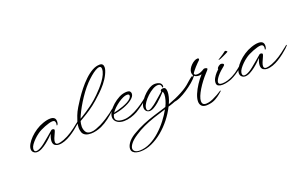

<svg xmlns="http://www.w3.org/2000/svg" viewBox="-118 -1308 3685 2312"><g transform="rotate(-20 1724.0 -151.5)"><path d="M464 11Q434 11 411.5 -4Q389 -19 389 -60Q390 -81 396.5 -103.5Q403 -126 411 -146Q398 -131 372 -106Q346 -81 313.5 -55.5Q281 -30 247 -12Q213 6 183 6Q153 6 134 -16Q121 -30 121 -53Q121 -82 141.5 -117.5Q162 -153 197 -188.5Q232 -224 277.5 -254Q323 -284 373 -301Q427 -320 467 -320Q535 -320 535 -262Q535 -257 534.5 -251.5Q534 -246 533 -240Q531 -228 525.5 -221Q520 -214 517 -214Q512 -214 515 -225Q517 -230 517 -235.5Q517 -241 517 -245Q517 -261 509 -270.5Q501 -280 481 -280Q463 -280 436.5 -272.5Q410 -265 380 -253.5Q350 -242 322.5 -228Q295 -214 277 -200Q246 -178 219 -151Q192 -124 174 -98.5Q156 -73 153 -52Q152 -49 152 -46Q152 -43 152 -41Q152 -23 159.5 -16Q167 -9 179 -9Q197 -9 220.5 -20Q244 -31 264 -45Q284 -59 292 -66Q324 -93 364 -125.5Q404 -158 435 -186Q440 -189 446 -189Q460 -189 469 -182Q472 -179 472 -174Q472 -169 469.5 -161.5Q467 -154 463 -145Q446 -110 435 -82Q424 -54 424 -35Q424 -5 457 -5Q482 -5 531 -23Q584 -43 637 -78Q690 -113 733 -149Q744 -158 753 -164Q762 -170 772 -180Q774 -181 777 -181Q780 -181 780 -178Q780 -175 776 -170Q770 -162 747 -140.5Q724 -119 690 -92.5Q656 -66 616.5 -41.5Q577 -17 537 -3Q522 2 502.5 6.5Q483 11 464 11Z M870 18Q830 18 803 5Q772 -10 762 -39Q752 -68 752 -96Q752 -111 754 -124.5Q756 -138 757 -148Q753 -146 747 -146Q742 -146 738.5 -148Q735 -150 741 -154Q745 -157 752 -163Q759 -169 763 -173Q771 -200 787 -242.5Q803 -285 833 -335Q855 -372 889 -423Q923 -474 965 -527Q1007 -580 1054.5 -625.5Q1102 -671 1151.5 -699Q1201 -727 1250 -727Q1273 -727 1284.5 -714Q1296 -701 1296 -678Q1296 -645 1271 -593Q1245 -539 1205.5 -490.5Q1166 -442 1124.5 -403Q1083 -364 1050 -335Q997 -289 947.5 -255.5Q898 -222 860 -200Q822 -178 802 -166Q798 -152 795 -134.5Q792 -117 792 -100Q792 -62 810 -31Q828 0 875 0Q907 0 942.5 -13Q978 -26 1007 -40Q1050 -62 1090 -87.5Q1130 -113 1160.5 -136Q1191 -159 1205 -172Q1209 -176 1211 -176Q1212 -176 1212 -174Q1212 -165 1204 -157Q1162 -115 1112.5 -77.5Q1063 -40 1008 -14Q974 1 938.5 9.5Q903 18 870 18ZM811 -193Q819 -197 842.5 -211.5Q866 -226 899.5 -248Q933 -270 969.5 -297Q1006 -324 1039 -353Q1058 -370 1086 -397Q1114 -424 1144 -457.5Q1174 -491 1200.5 -527.5Q1227 -564 1243.5 -600.5Q1260 -637 1260 -669Q1260 -700 1235 -700Q1215 -700 1184 -682Q1153 -664 1118.5 -634.5Q1084 -605 1051 -571Q1011 -529 974 -478.5Q937 -428 905 -376Q873 -324 849 -276.5Q825 -229 811 -193Z M1296 13Q1273 13 1252.5 8Q1232 3 1215 -7Q1193 -21 1182.5 -39.5Q1172 -58 1172 -79Q1172 -114 1196 -152Q1220 -190 1259.5 -224.5Q1299 -259 1343 -282Q1369 -296 1395 -302Q1421 -308 1441 -308Q1474 -308 1484.5 -295.5Q1495 -283 1495 -267Q1495 -248 1483.5 -231Q1472 -214 1450 -197Q1411 -166 1344.5 -141Q1278 -116 1207 -106Q1202 -96 1198.5 -86Q1195 -76 1195 -66Q1195 -44 1209.5 -30.5Q1224 -17 1246.5 -11.5Q1269 -6 1293 -6Q1305 -6 1317 -7Q1329 -8 1339 -10Q1391 -21 1444.5 -48Q1498 -75 1548 -110Q1598 -145 1638 -180Q1640 -181 1643 -181Q1647 -181 1647 -179Q1647 -176 1643 -171Q1636 -159 1614.5 -140Q1593 -121 1565.5 -101Q1538 -81 1512 -63.5Q1486 -46 1469 -36Q1432 -15 1386 -1Q1340 13 1296 13ZM1216 -123Q1239 -128 1271 -136.5Q1303 -145 1337.5 -157.5Q1372 -170 1401 -185.5Q1430 -201 1446 -219Q1462 -236 1462 -254Q1462 -262 1456 -267.5Q1450 -273 1432 -273Q1411 -273 1382 -260Q1353 -247 1321.5 -225Q1290 -203 1262 -176.5Q1234 -150 1216 -123Z M1357 424Q1331 424 1305.5 417.5Q1280 411 1263.5 395Q1247 379 1247 353Q1247 318 1275.5 278Q1304 238 1362 202Q1437 157 1510.5 126.5Q1584 96 1655.5 74Q1727 52 1795 31L1819 23Q1838 -14 1849 -54Q1860 -94 1860 -123Q1860 -148 1851 -160Q1842 -154 1839 -148Q1825 -133 1800.5 -108Q1776 -83 1745.5 -57Q1715 -31 1684 -13Q1653 5 1626 5Q1613 5 1600.5 -1Q1588 -7 1579 -20Q1568 -36 1568 -56Q1568 -85 1586.5 -119Q1605 -153 1633.5 -185Q1662 -217 1694.5 -241Q1727 -265 1755 -275Q1764 -278 1774.5 -280Q1785 -282 1797 -282Q1825 -282 1850.5 -270Q1876 -258 1880 -227V-224Q1880 -217 1876.5 -212.5Q1873 -208 1870 -208Q1865 -208 1865 -216Q1865 -221 1862.5 -230.5Q1860 -240 1851 -248Q1842 -256 1824 -256Q1793 -256 1755.5 -234.5Q1718 -213 1683 -180Q1648 -147 1624 -112Q1600 -77 1596 -50Q1595 -46 1595 -43Q1595 -40 1595 -37Q1595 -8 1617 -8Q1633 -8 1654.5 -20.5Q1676 -33 1695.5 -48Q1715 -63 1723 -70Q1750 -93 1779.5 -118.5Q1809 -144 1837 -169Q1834 -170 1834 -177Q1834 -184 1842.5 -191Q1851 -198 1871 -198Q1908 -198 1908 -140Q1908 -113 1899 -75.5Q1890 -38 1870 6Q1970 -30 2048.5 -72Q2127 -114 2172 -157Q2178 -163 2190.5 -173.5Q2203 -184 2216 -195Q2229 -206 2238 -212Q2247 -218 2247 -215Q2247 -211 2240 -199.5Q2233 -188 2208 -163Q2139 -94 2049.5 -46Q1960 2 1870 29L1857 32Q1820 107 1765 177Q1710 247 1643 302.5Q1576 358 1503 391Q1430 424 1357 424ZM1351 411Q1421 410 1488 376.5Q1555 343 1614.5 289.5Q1674 236 1723 172.5Q1772 109 1805 48Q1717 74 1644 99Q1571 124 1508.5 153Q1446 182 1389 220Q1328 260 1300 296Q1272 332 1272 358Q1272 382 1293 396.5Q1314 411 1351 411Z M2295 175Q2250 175 2230.5 153Q2211 131 2211 97Q2211 57 2232.5 5Q2254 -47 2289 -100.5Q2324 -154 2364 -198Q2346 -193 2330 -193Q2293 -193 2271 -212L2264 -202Q2257 -192 2239.5 -174Q2222 -156 2205 -142Q2162 -106 2114.5 -74Q2067 -42 2021 -21Q1975 0 1935 3Q1931 3 1926 1.5Q1921 0 1921 -2Q1921 -5 1939 -9Q1974 -16 2016.5 -38.5Q2059 -61 2104.5 -92.5Q2150 -124 2192 -158Q2209 -172 2228.5 -190Q2248 -208 2263 -222Q2252 -237 2252 -258Q2252 -281 2264.5 -304.5Q2277 -328 2297 -348Q2317 -368 2339.5 -380.5Q2362 -393 2381 -393Q2397 -393 2397 -380Q2397 -371 2389 -365Q2382 -359 2365.5 -342.5Q2349 -326 2330 -305Q2311 -284 2296 -264.5Q2281 -245 2277 -233Q2281 -226 2288 -220.5Q2295 -215 2315 -215Q2341 -215 2364.5 -225.5Q2388 -236 2409 -250Q2415 -252 2420 -252Q2442 -252 2452 -240Q2456 -234 2442 -218Q2428 -202 2414 -187Q2385 -156 2355 -116.5Q2325 -77 2300 -36Q2275 5 2260 42Q2245 79 2245 106Q2245 128 2257 141Q2269 154 2297 154Q2309 154 2324 151Q2350 147 2383 132.5Q2416 118 2449 99.5Q2482 81 2505 65Q2507 64 2509 64Q2512 64 2512 68Q2512 72 2508 74Q2501 80 2476.5 101Q2452 122 2415.5 143Q2379 164 2334 171Q2324 172 2314 173.5Q2304 175 2295 175Z M2556 8Q2528 8 2507 -2.5Q2486 -13 2486 -41Q2486 -72 2502.5 -101Q2519 -130 2540 -153.5Q2561 -177 2575 -189Q2566 -191 2578 -207Q2590 -223 2613 -233Q2619 -235 2624 -235Q2635 -235 2646.5 -230Q2658 -225 2658 -216Q2658 -211 2654 -206Q2650 -201 2646 -198Q2630 -186 2601.5 -160.5Q2573 -135 2553 -110Q2516 -63 2516 -37Q2516 -9 2561 -9Q2598 -9 2633.5 -20.5Q2669 -32 2700 -48Q2749 -73 2791 -108.5Q2833 -144 2878 -180Q2880 -181 2883 -181Q2886 -181 2886 -178Q2886 -175 2882 -170Q2876 -162 2857 -143.5Q2838 -125 2809.5 -102Q2781 -79 2746.5 -56.5Q2712 -34 2676 -18Q2657 -10 2622.5 -1Q2588 8 2556 8ZM2618.6 -289.1Q2615.2 -289.1 2615.2 -290.8Q2615.2 -294.2 2632.2 -303.6Q2657.7 -318 2682 -335Q2706.2 -352 2722.3 -364.8Q2731.7 -366.5 2741.5 -358Q2751.2 -349.5 2748.7 -345.2Q2736.8 -338.4 2718.1 -329.1Q2699.4 -319.7 2679.4 -310.8Q2659.4 -301.9 2644.1 -295.1Q2639 -293.4 2631 -291.3Q2622.9 -289.1 2618.6 -289.1Z M3132 11Q3102 11 3079.5 -4Q3057 -19 3057 -60Q3058 -81 3064.5 -103.5Q3071 -126 3079 -146Q3066 -131 3040 -106Q3014 -81 2981.5 -55.5Q2949 -30 2915 -12Q2881 6 2851 6Q2821 6 2802 -16Q2789 -30 2789 -53Q2789 -82 2809.5 -117.5Q2830 -153 2865 -188.5Q2900 -224 2945.5 -254Q2991 -284 3041 -301Q3095 -320 3135 -320Q3203 -320 3203 -262Q3203 -257 3202.5 -251.5Q3202 -246 3201 -240Q3199 -228 3193.5 -221Q3188 -214 3185 -214Q3180 -214 3183 -225Q3185 -230 3185 -235.5Q3185 -241 3185 -245Q3185 -261 3177 -270.5Q3169 -280 3149 -280Q3131 -280 3104.5 -272.5Q3078 -265 3048 -253.5Q3018 -242 2990.5 -228Q2963 -214 2945 -200Q2914 -178 2887 -151Q2860 -124 2842 -98.5Q2824 -73 2821 -52Q2820 -49 2820 -46Q2820 -43 2820 -41Q2820 -23 2827.5 -16Q2835 -9 2847 -9Q2865 -9 2888.5 -20Q2912 -31 2932 -45Q2952 -59 2960 -66Q2992 -93 3032 -125.5Q3072 -158 3103 -186Q3108 -189 3114 -189Q3128 -189 3137 -182Q3140 -179 3140 -174Q3140 -169 3137.5 -161.5Q3135 -154 3131 -145Q3114 -110 3103 -82Q3092 -54 3092 -35Q3092 -5 3125 -5Q3150 -5 3199 -23Q3252 -43 3305 -78Q3358 -113 3401 -149Q3412 -158 3421 -164Q3430 -170 3440 -180Q3442 -181 3445 -181Q3448 -181 3448 -178Q3448 -175 3444 -170Q3438 -162 3415 -140.5Q3392 -119 3358 -92.5Q3324 -66 3284.5 -41.5Q3245 -17 3205 -3Q3190 2 3170.5 6.5Q3151 11 3132 11Z"/></g></svg>

Font: WindSong
Style: Regular
Weight: 400
Designer: Robert E. Leuschke
Foundry: Robert E. Leuschke
Version: Version 1.010; ttfautohint (v1.8.3)